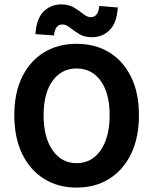

<svg xmlns="http://www.w3.org/2000/svg" viewBox="-20 -841 697 872"><path d="M328 11Q244 11 180.5 -28.5Q117 -68 81 -141.5Q45 -215 45 -318Q45 -420 81 -492.5Q117 -565 180.5 -603.5Q244 -642 328 -642Q412 -642 475.5 -603.5Q539 -565 575 -492.5Q611 -420 611 -318Q611 -215 575 -141.5Q539 -68 475.5 -28.5Q412 11 328 11ZM328 -100Q397 -100 437.5 -159Q478 -218 478 -318Q478 -417 437.5 -473.5Q397 -530 328 -530Q259 -530 218.5 -473.5Q178 -417 178 -318Q178 -218 218.5 -159Q259 -100 328 -100ZM398 -672Q363 -672 339.5 -686.5Q316 -701 298 -715.5Q280 -730 263 -730Q248 -730 238 -718.5Q228 -707 225 -680L141 -686Q145 -755 177.5 -788Q210 -821 259 -821Q293 -821 316.5 -806.5Q340 -792 358 -777.5Q376 -763 393 -763Q408 -763 418 -774.5Q428 -786 431 -814L515 -807Q511 -738 478.5 -705Q446 -672 398 -672Z"/></svg>

Font: Narnoor
Style: Bold
Weight: 700
Designer: S. Sridhar Murthy
Foundry: SIL International
Version: Version 3.000